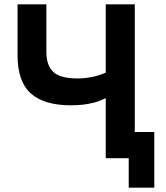

<svg xmlns="http://www.w3.org/2000/svg" viewBox="-20 -730 764 886"><path d="M574 136V0H468V-277Q460 -274 446 -267.5Q432 -261 412 -256Q392 -251 366.5 -247.5Q341 -244 308 -244Q183 -244 122 -299Q61 -354 61 -475V-710H194V-491Q194 -428 226 -398Q258 -368 338 -368Q373 -368 408 -375.5Q443 -383 468 -395V-710H602V-121H692V136Z"/></svg>

Font: Rising Sun
Style: Bold
Weight: 700
Designer: Matt McInerney, Pablo Impallari, Rodrigo Fuenzalida (Raleway font), Stephen Hutchings (Greek), Cristiano Sobral (main ch
Foundry: The Rising Sun Project Authors
Version: Version 4.327; ttfautohint (v1.8.4.7-5d5b-dirty)